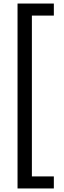

<svg xmlns="http://www.w3.org/2000/svg" viewBox="-20 -820 364 1084"><path d="M79 244H284V176H160V-732H284V-800H79Z"/></svg>

Font: Noto Sans Malayalam Condensed
Style: Regular
Weight: 400
Width: 3
Designer: Jelle Bosma - Monotype Design Team
Foundry: Monotype Imaging Inc.
Version: Version 2.104